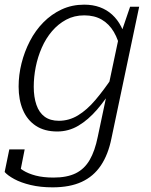

<svg xmlns="http://www.w3.org/2000/svg" viewBox="-37 -567 648 825"><path d="M383 21 475 -414 480 -415 522 -538H561L442 27Q428 97 396.5 144Q365 191 314 214.5Q263 238 189 238Q137 238 95 228Q53 218 24.5 202.5Q-4 187 -17 172L3 75H69L47 186Q41 184 36.5 179Q32 174 29.5 167.5Q27 161 26.5 152.5Q26 144 28 136Q40 151 62 165Q84 179 116.5 187.5Q149 196 193 196Q251 196 288.5 177.5Q326 159 348.5 120Q371 81 383 21ZM507 -386 481 -351Q472 -396 452 -430Q432 -464 400.5 -482.5Q369 -501 325 -501Q282 -501 247.5 -482.5Q213 -464 186.5 -433Q160 -402 142.5 -362Q125 -322 116.5 -279Q108 -236 108 -194Q108 -150 119.5 -116.5Q131 -83 155 -65.5Q179 -48 216 -48Q260 -48 298.5 -71.5Q337 -95 373 -137.5Q409 -180 446 -235L454 -199Q418 -140 380 -96Q342 -52 300 -27Q258 -2 209 -2Q154 -2 117 -26.5Q80 -51 61.5 -94.5Q43 -138 43 -195Q43 -245 55.5 -295Q68 -345 91.5 -390.5Q115 -436 149.5 -471Q184 -506 228 -526.5Q272 -547 325 -547Q362 -547 392 -536Q422 -525 445 -504Q468 -483 483.5 -453Q499 -423 507 -386Z"/></svg>

Font: Roboto Serif ExtraLight
Style: Italic
Weight: 250
Italic angle: -10°
Designer: Greg Gazdowicz
Foundry: Commercial Type
Version: Version 1.008